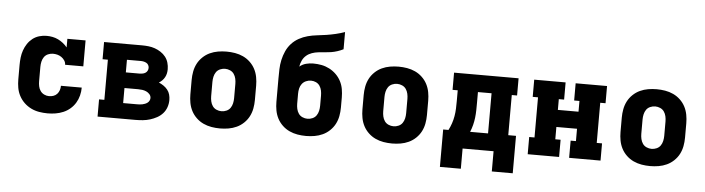

<svg xmlns="http://www.w3.org/2000/svg" viewBox="-51 -964 4901 1334"><g transform="rotate(5 2400.0 -297.0)"><path d="M298 8Q268 8 238.5 3Q209 -2 182.5 -15Q156 -28 134.5 -48.5Q113 -69 99 -95.5Q85 -122 80 -151Q75 -180 75 -210V-310Q75 -336 78 -362Q81 -388 89.5 -412.5Q98 -437 112.5 -459Q127 -481 147.5 -497Q168 -513 193.5 -520.5Q219 -528 245 -528Q266 -528 286.5 -524Q307 -520 325.5 -511Q344 -502 360.5 -489Q377 -476 390 -460V-520H517V-339H390Q390 -355 381 -368.5Q372 -382 359 -391Q346 -400 331 -404Q316 -408 300 -408Q282 -408 265 -400.5Q248 -393 238 -378.5Q228 -364 224 -346Q220 -328 220 -310V-210Q220 -192 223.5 -174.5Q227 -157 237 -142.5Q247 -128 263.5 -120Q280 -112 298 -112Q313 -112 328 -117Q343 -122 353.5 -133.5Q364 -145 369 -160Q374 -175 374 -191H519Q519 -163 512 -135.5Q505 -108 490.5 -84Q476 -60 454.5 -41.5Q433 -23 407 -12Q381 -1 353.5 3.5Q326 8 298 8Z M646 0V-120H683V-400H646V-520H910Q933 -520 956 -517.5Q979 -515 1000.5 -507.5Q1022 -500 1042 -487Q1062 -474 1076 -456Q1090 -438 1096.5 -415.5Q1103 -393 1103 -370Q1103 -355 1100 -341Q1097 -327 1090 -314Q1083 -301 1072.5 -290.5Q1062 -280 1050 -273Q1068 -265 1083.5 -254.5Q1099 -244 1111 -229Q1123 -214 1128 -195.5Q1133 -177 1133 -158Q1133 -132 1124.5 -107.5Q1116 -83 1099 -64Q1082 -45 1059 -32.5Q1036 -20 1011.5 -12.5Q987 -5 961.5 -2.5Q936 0 910 0ZM815 -323H910Q921 -323 931.5 -325Q942 -327 951 -332.5Q960 -338 965 -347.5Q970 -357 970 -368Q970 -378 965 -387.5Q960 -397 950.5 -402Q941 -407 931 -409Q921 -411 910 -411H815ZM815 -109H910Q920 -109 929.5 -109.5Q939 -110 948.5 -112Q958 -114 967 -117.5Q976 -121 984 -127Q992 -133 996.5 -142Q1001 -151 1001 -160Q1001 -175 991 -186.5Q981 -198 967.5 -204Q954 -210 939.5 -212Q925 -214 910 -214H815Z M1500 8Q1470 8 1440.5 3Q1411 -2 1384 -14.5Q1357 -27 1335 -48Q1313 -69 1299.5 -95Q1286 -121 1280.5 -150.5Q1275 -180 1275 -210V-310Q1275 -340 1280.5 -369.5Q1286 -399 1299.5 -425Q1313 -451 1335 -472Q1357 -493 1384 -505.5Q1411 -518 1440.5 -523Q1470 -528 1500 -528Q1530 -528 1559.5 -523Q1589 -518 1616 -505.5Q1643 -493 1665 -472Q1687 -451 1700.5 -425Q1714 -399 1719.5 -369.5Q1725 -340 1725 -310V-210Q1725 -180 1719.5 -150.5Q1714 -121 1700.5 -95Q1687 -69 1665 -48Q1643 -27 1616 -14.5Q1589 -2 1559.5 3Q1530 8 1500 8ZM1500 -112Q1518 -112 1535 -119.5Q1552 -127 1562 -141.5Q1572 -156 1576 -174Q1580 -192 1580 -210V-310Q1580 -328 1576 -346Q1572 -364 1562 -378.5Q1552 -393 1535 -400.5Q1518 -408 1500 -408Q1482 -408 1465 -400.5Q1448 -393 1438 -378.5Q1428 -364 1424 -346Q1420 -328 1420 -310V-210Q1420 -192 1424 -174Q1428 -156 1438 -141.5Q1448 -127 1465 -119.5Q1482 -112 1500 -112Z M2100 8Q2070 8 2040.5 3Q2011 -2 1984 -14.5Q1957 -27 1935 -48Q1913 -69 1899.5 -95Q1886 -121 1880.5 -150.5Q1875 -180 1875 -210V-373Q1875 -405 1876 -438Q1877 -471 1884 -503Q1891 -535 1904.5 -565Q1918 -595 1940 -619Q1962 -643 1991 -659Q2020 -675 2052 -683.5Q2084 -692 2116.5 -695.5Q2149 -699 2181 -704Q2213 -709 2245 -716.5Q2277 -724 2308 -735V-615Q2288 -605 2266.5 -598Q2245 -591 2223 -587.5Q2201 -584 2178.5 -582.5Q2156 -581 2134 -578.5Q2112 -576 2090.5 -568.5Q2069 -561 2052 -546.5Q2035 -532 2025 -511Q2015 -490 2012 -468Q2032 -485 2057 -491.5Q2082 -498 2107 -498Q2137 -498 2165.5 -492.5Q2194 -487 2220 -473.5Q2246 -460 2267 -439.5Q2288 -419 2301.5 -393Q2315 -367 2320 -338Q2325 -309 2325 -280V-210Q2325 -180 2319.5 -150.5Q2314 -121 2300.5 -95Q2287 -69 2265 -48Q2243 -27 2216 -14.5Q2189 -2 2159.5 3Q2130 8 2100 8ZM2100 -112Q2118 -112 2135 -119.5Q2152 -127 2162 -141.5Q2172 -156 2176 -174Q2180 -192 2180 -210V-280Q2180 -298 2176.5 -315.5Q2173 -333 2163 -348Q2153 -363 2136.5 -370.5Q2120 -378 2102 -378Q2084 -378 2067 -370.5Q2050 -363 2039 -348.5Q2028 -334 2024 -316Q2020 -298 2020 -280V-210Q2020 -192 2024 -174Q2028 -156 2038 -141.5Q2048 -127 2065 -119.5Q2082 -112 2100 -112Z M2700 8Q2670 8 2640.5 3Q2611 -2 2584 -14.5Q2557 -27 2535 -48Q2513 -69 2499.5 -95Q2486 -121 2480.5 -150.5Q2475 -180 2475 -210V-310Q2475 -340 2480.5 -369.5Q2486 -399 2499.5 -425Q2513 -451 2535 -472Q2557 -493 2584 -505.5Q2611 -518 2640.5 -523Q2670 -528 2700 -528Q2730 -528 2759.5 -523Q2789 -518 2816 -505.5Q2843 -493 2865 -472Q2887 -451 2900.5 -425Q2914 -399 2919.5 -369.5Q2925 -340 2925 -310V-210Q2925 -180 2919.5 -150.5Q2914 -121 2900.5 -95Q2887 -69 2865 -48Q2843 -27 2816 -14.5Q2789 -2 2759.5 3Q2730 8 2700 8ZM2700 -112Q2718 -112 2735 -119.5Q2752 -127 2762 -141.5Q2772 -156 2776 -174Q2780 -192 2780 -210V-310Q2780 -328 2776 -346Q2772 -364 2762 -378.5Q2752 -393 2735 -400.5Q2718 -408 2700 -408Q2682 -408 2665 -400.5Q2648 -393 2638 -378.5Q2628 -364 2624 -346Q2620 -328 2620 -310V-210Q2620 -192 2624 -174Q2628 -156 2638 -141.5Q2648 -127 2665 -119.5Q2682 -112 2700 -112Z M3408 141V0H3192V141H3046V-120H3083Q3095 -143 3103.5 -168Q3112 -193 3116.5 -219.5Q3121 -246 3122 -272.5Q3123 -299 3123 -325V-400H3087V-520H3537V-400H3500V-120H3554V141ZM3359 -120V-400H3264V-325Q3264 -299 3263.5 -273Q3263 -247 3260 -221Q3257 -195 3250.5 -169.5Q3244 -144 3234 -120Z M3646 0V-120H3683V-400H3646V-520H3865V-400H3828V-325H3972V-400H3935V-520H4154V-400H4117V-120H4154V0H3935V-120H3972V-206H3828V-120H3865V0Z M4500 8Q4470 8 4440.5 3Q4411 -2 4384 -14.5Q4357 -27 4335 -48Q4313 -69 4299.5 -95Q4286 -121 4280.5 -150.5Q4275 -180 4275 -210V-310Q4275 -340 4280.5 -369.5Q4286 -399 4299.5 -425Q4313 -451 4335 -472Q4357 -493 4384 -505.5Q4411 -518 4440.5 -523Q4470 -528 4500 -528Q4530 -528 4559.5 -523Q4589 -518 4616 -505.5Q4643 -493 4665 -472Q4687 -451 4700.5 -425Q4714 -399 4719.5 -369.5Q4725 -340 4725 -310V-210Q4725 -180 4719.5 -150.5Q4714 -121 4700.5 -95Q4687 -69 4665 -48Q4643 -27 4616 -14.5Q4589 -2 4559.5 3Q4530 8 4500 8ZM4500 -112Q4518 -112 4535 -119.5Q4552 -127 4562 -141.5Q4572 -156 4576 -174Q4580 -192 4580 -210V-310Q4580 -328 4576 -346Q4572 -364 4562 -378.5Q4552 -393 4535 -400.5Q4518 -408 4500 -408Q4482 -408 4465 -400.5Q4448 -393 4438 -378.5Q4428 -364 4424 -346Q4420 -328 4420 -310V-210Q4420 -192 4424 -174Q4428 -156 4438 -141.5Q4448 -127 4465 -119.5Q4482 -112 4500 -112Z"/></g></svg>

Font: Iosevka Etoile Heavy
Style: Regular
Weight: 900
Designer: Belleve Invis
Foundry: Belleve Invis
Version: Version 22.1.2; ttfautohint (v1.8.4)